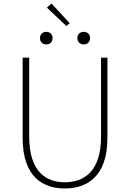

<svg xmlns="http://www.w3.org/2000/svg" viewBox="-20 -1052 734 1085"><path d="M346 13C464 13 587 -47 587 -272V-726H551V-280C551 -81 453 -22 346 -22C241 -22 145 -81 145 -280V-726H108V-272C108 -47 228 13 346 13ZM374 -921 271 -1032 245 -1009 355 -905ZM241 -801C262 -801 277 -814 277 -837C277 -859 262 -872 241 -872C221 -872 206 -859 206 -837C206 -814 221 -801 241 -801ZM453 -801C473 -801 489 -814 489 -837C489 -859 473 -872 453 -872C433 -872 417 -859 417 -837C417 -814 433 -801 453 -801Z"/></svg>

Font: Noto Sans CJK Thin
Style: Regular
Weight: 100
Designer: Ryoko NISHIZUKA (kana & ideographs); Paul D. Hunt (Latin, Greek & Cyrillic); Wenlong ZHANG (bopomofo); Sandoll Communica
Foundry: Adobe Systems Incorporated
Version: Version 1.000;PS 1;hotconv 1.0.78;makeotf.lib2.5.61930